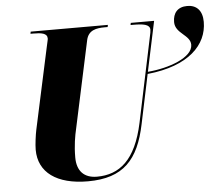

<svg xmlns="http://www.w3.org/2000/svg" viewBox="-54 -831 1040 902"><g transform="rotate(-5 466.0 -380.0)"><path d="M325 10C493 10 565 -71 599 -235L648 -468C844 -488 932 -581 932 -689C932 -742 905 -770 861 -770C815 -770 793 -742 793 -700C793 -645 864 -634 864 -587C864 -527 750 -486 650 -478L700 -714H590L588 -704H600C646 -704 679 -700 679 -674C679 -666 677 -656 674 -643L590 -243C553 -69 475 -8 369 -8C309 -8 275 -42 275 -107C275 -163 283 -208 291 -242L379 -652C389 -697 426 -704 467 -704H480L482 -714H118L116 -704H128C168 -704 195 -700 195 -675C195 -669 192 -660 187 -636L104 -252C99 -229 93 -183 93 -159C93 -52 178 10 325 10Z"/></g></svg>

Font: Noto Serif Display SemiCondensed Black
Style: Italic
Weight: 900
Width: 4
Italic angle: -12°
Designer: Monotype Design Team
Foundry: Monotype Imaging Inc.
Version: Version 2.009